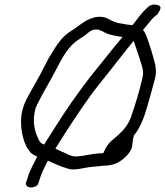

<svg xmlns="http://www.w3.org/2000/svg" viewBox="-20 -740 727 846"><path d="M78 -251C70 -218 72 -181 77 -155C81 -131 91 -99 105 -81C114 -65 125 -58 144 -50C131 -23 110 12 103 40L95 63C90 74 99 86 116 86C129 86 145 81 149 68L157 43C164 21 177 -5 191 -32C218 -21 243 -7 276 2C298 10 324 6 347 1C372 -5 407 -6 437 -10C468 -10 494 -18 514 -33C533 -47 551 -64 561 -89V-90C564 -102 564 -119 567 -131L570 -143C598 -177 615 -222 629 -271C636 -295 657 -369 663 -394C670 -425 667 -443 661 -467C654 -494 644 -528 635 -554C627 -575 624 -591 610 -608C622 -623 640 -643 649 -655C654 -660 659 -666 662 -668L673 -676C678 -685 685 -692 687 -704C690 -715 673 -720 660 -720C652 -720 646 -718 640 -715L630 -707C606 -686 587 -659 564 -629C544 -631 528 -633 511 -637H510C486 -640 467 -652 447 -662H446C398 -677 355 -648 326 -626L309 -614C301 -609 292 -603 282 -596C245 -570 222 -529 199 -490H198C174 -442 144 -386 117 -340C102 -312 86 -287 78 -251ZM134 -252C136 -262 140 -272 145 -282C168 -329 199 -379 225 -429C256 -489 281 -538 330 -568C345 -577 360 -588 374 -600C382 -606 392 -610 402 -610H403C412 -611 421 -607 432 -602C456 -587 486 -582 520 -577C472 -521 425 -459 378 -402C322 -329 270 -255 220 -175L174 -103C155 -111 153 -118 143 -142C131 -170 124 -208 134 -252ZM224 -85 268 -155C318 -231 366 -306 422 -375C471 -435 520 -501 569 -560C580 -526 596 -483 606 -447C611 -426 613 -419 607 -394C596 -345 575 -274 559 -230V-229C548 -195 526 -168 505 -149C486 -130 454 -113 439 -73L435 -65C407 -65 374 -59 348 -54L322 -51C304 -49 291 -54 276 -61V-62H275C255 -70 244 -76 224 -85Z"/></svg>

Font: Stray Cat
Style: BdObl
Weight: 700
Version: Version 1.0